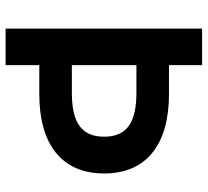

<svg xmlns="http://www.w3.org/2000/svg" viewBox="-48 -692 740 684"><g transform="rotate(90 322.0 -350.0)"><path d="M82 0H212V-120H316C489 -120 598 -196 598 -351C598 -506 489 -582 316 -582H212V-700H82ZM212 -236V-466H310C412 -466 467 -435 467 -351C467 -267 412 -236 310 -236Z"/></g></svg>

Font: Chess Sans SemiBold
Style: Regular
Weight: 600
Designer: Wolf Bōese
Foundry: Wolf Bōese
Version: Version 7.223;Glyphs 3.3 (3306)